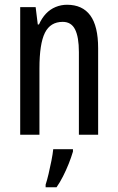

<svg xmlns="http://www.w3.org/2000/svg" viewBox="-20 -567 496 808"><path d="M262 -547Q327 -547 360 -502Q393 -457 393 -364V0H312V-348Q312 -411 296 -443Q280 -475 244 -475Q192 -475 169 -429Q146 -383 146 -279V0H65V-537H130L139 -464H144Q156 -491 173.5 -509.5Q191 -528 214 -537.5Q237 -547 262 -547ZM287 71Q280 95 269 122.5Q258 150 245 175.5Q232 201 218 221H172V210Q178 192 184.5 164.5Q191 137 196.5 109Q202 81 204 61H287Z"/></svg>

Font: Noto Sans Arabic ExtraCondensed
Style: Regular
Weight: 400
Width: 2
Designer: Monotype Design Team, Nadine Chahine, Nizar Qandah and Khaled Hosny
Foundry: Monotype Imaging Inc.
Version: Version 2.012